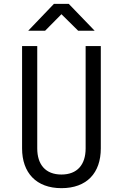

<svg xmlns="http://www.w3.org/2000/svg" viewBox="-20 -970 640 1000"><path d="M127 -810H215L300 -896L387 -810H473L338 -950H261ZM300 10C432 10 505 -69 505 -197V-730H426V-197C426 -113 383 -61 300 -61C217 -61 174 -113 174 -197V-730H95V-197C95 -70 169 10 300 10Z"/></svg>

Font: JetBrains Mono Light
Style: Regular
Weight: 336
Monospace: yes
Designer: Philipp Nurullin, Konstantin Bulenkov
Foundry: JetBrains
Version: Version 2.305